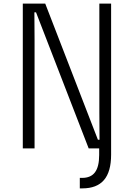

<svg xmlns="http://www.w3.org/2000/svg" viewBox="-20 -820 740 1061"><path d="M421 221V163H434Q482 163 505 132Q528 101 528 37V0L561 -20L594 0V35Q594 129 554.5 175Q515 221 435 221ZM106 0V-800H230L521 -48H530L529 -199V-800H594V0H470L179 -752H170L171 -602V0Z"/></svg>

Font: Martian Mono SemiExpanded ExtraLight
Style: Regular
Weight: 250
Monospace: yes
Version: Version 0.930